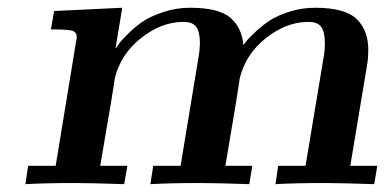

<svg xmlns="http://www.w3.org/2000/svg" viewBox="-20 -470 998 490"><path d="M44.9 0 51.8 -46.9H122.1L173.8 -361.8Q175.8 -371.6 175.8 -375Q175.8 -389.2 162.4 -392.1Q148.9 -395 109.9 -395L118.2 -441.9L292 -450.2L274.9 -347.2H275.9Q280.8 -354 285.4 -360.6Q290 -367.2 308.6 -385.5Q327.1 -403.8 346.7 -416.5Q366.2 -429.2 398.2 -439.7Q430.2 -450.2 464.8 -450.2Q538.1 -450.2 567.6 -425Q597.2 -399.9 601.1 -355Q606 -361.8 611.1 -367.9Q616.2 -374 634 -390.6Q651.9 -407.2 670.9 -419.2Q689.9 -431.2 720.5 -440.7Q751 -450.2 784.2 -450.2Q860.4 -450.2 890.1 -421.6Q919.9 -393.1 919.9 -341.8Q919.9 -322.8 917 -305.2L874 -46.9H942.9L935.1 0Q851.1 -2.9 809.1 -2.9Q731.9 -2.9 683.1 0L689.9 -46.9H759.8L807.1 -331.1Q809.1 -343.3 809.1 -359.9Q809.1 -387.7 800 -400.9Q791 -414.1 767.1 -414.1Q710.9 -414.1 658.9 -373Q606.9 -332 591.8 -270Q588.9 -245.1 555.2 -46.9H624L616.2 0Q532.2 -2.9 490.2 -2.9Q414.1 -2.9 363.8 0L371.1 -46.9H440.9L487.8 -331.1Q489.7 -343.3 490.2 -359.9Q490.2 -387.7 481.2 -400.9Q472.2 -414.1 448.2 -414.1Q392.1 -414.1 340.1 -373Q288.1 -332 272.9 -270Q270 -245.1 235.8 -46.9H305.2L296.9 0Q212.9 -2.9 170.9 -2.9Q93.8 -2.9 44.9 0Z"/></svg>

Font: CMU Serif Extra
Style: BoldSlanted
Weight: 700
Italic angle: -9.46001°
Version: Version 0.7.0